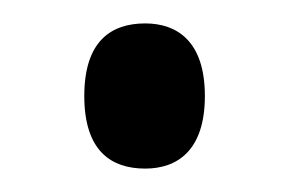

<svg xmlns="http://www.w3.org/2000/svg" viewBox="-20 -137 247 164"><path d="M104 7C131 7 155 -8 155 -55C155 -102 131 -117 104 -117C75 -117 52 -102 52 -55C52 -8 75 7 104 7Z"/></svg>

Font: Noto Serif Georgian ExtraCondensed
Style: Regular
Weight: 400
Width: 2
Designer: Monotype Design Team, Akaki Razmadze
Foundry: Google LLC
Version: Version 2.003